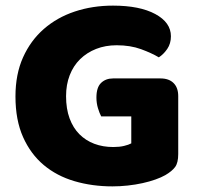

<svg xmlns="http://www.w3.org/2000/svg" viewBox="-20 -645 704 683"><path d="M614 -97Q614 -66 603 -51Q592 -36 568 -22Q554 -14 533 -6.5Q512 1 487 6.5Q462 12 434.5 15Q407 18 380 18Q308 18 245 -0.5Q182 -19 135.5 -58Q89 -97 62 -157.5Q35 -218 35 -302Q35 -381 62 -441Q89 -501 136 -542Q183 -583 246 -604Q309 -625 382 -625Q477 -625 532.5 -595Q588 -565 588 -516Q588 -490 575 -471Q562 -452 545 -441Q520 -456 482 -470Q444 -484 395 -484Q355 -484 322 -471Q289 -458 265 -434.5Q241 -411 228 -377.5Q215 -344 215 -303Q215 -258 227.5 -224Q240 -190 262.5 -167.5Q285 -145 315.5 -133.5Q346 -122 383 -122Q405 -122 421.5 -126Q438 -130 447 -135V-231H340Q334 -242 328.5 -260Q323 -278 323 -298Q323 -334 339.5 -350Q356 -366 382 -366H551Q581 -366 597.5 -349.5Q614 -333 614 -303Z"/></svg>

Font: Baloo Bhaina 2 ExtraBold
Style: Regular
Weight: 800
Designer: Yesha Goshar, Manish Minz, Shuchita Grover and Ek Type
Foundry: Ek Type
Version: Version 1.640;hotconv 1.0.111;makeotfexe 2.5.65597; ttfautoh